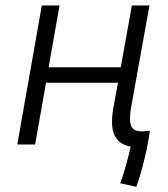

<svg xmlns="http://www.w3.org/2000/svg" viewBox="-20 -538 626 715"><path d="M487.8 157.7 427.7 144.5Q439.9 111.8 450 74.7Q460 37.6 466.8 7.8Q422.9 0.5 406.5 -34.7Q390.1 -69.8 402.3 -136.7L419.4 -230H151.4L110.8 0H44.4L135.7 -517.6H201.7L161.1 -287.6H429.7L471.2 -517.6H536.6L468.8 -141.6Q460 -92.8 467.8 -70.8Q475.6 -48.8 506.8 -48.8Q520 -48.8 538.1 -51.3Q534.2 -20 525.9 19.3Q517.6 58.6 507.3 95.7Q497.1 132.8 487.8 157.7Z"/></svg>

Font: Cascadia Code PL Light
Style: Italic
Weight: 300
Italic angle: -10°
Monospace: yes
Designer: Aaron Bell
Foundry: Saja Typeworks
Version: Version 2404.023; ttfautohint (v1.8.4)